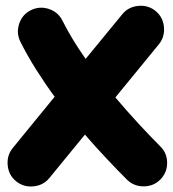

<svg xmlns="http://www.w3.org/2000/svg" viewBox="-20 -578 615 681"><path d="M37.1 64.9Q10.7 43.5 7.3 8.3Q3.9 -26.9 25.4 -53.2L173.8 -234.9Q138.7 -282.7 107.7 -332Q76.7 -381.3 52.2 -430.2Q37.1 -460.9 48.1 -493.9Q59.1 -526.9 89.8 -542Q120.6 -557.1 153.6 -546.1Q186.5 -535.2 201.7 -504.4Q217.8 -472.2 238.5 -438Q259.3 -403.8 283.7 -369.1L413.6 -527.3Q435.1 -553.7 470.2 -557.1Q505.4 -560.5 531.7 -539.1Q558.1 -517.6 561.5 -482.4Q564.9 -447.3 543.5 -420.9L389.2 -232.4Q429.2 -185.1 470 -140.9Q510.7 -96.7 548.3 -59.1Q572.8 -35.2 572.8 -0.2Q572.8 34.7 548.3 59.1Q524.4 83 489.5 83Q454.6 83 430.2 59.1Q395 23.9 357.2 -16.4Q319.3 -56.6 281.2 -100.6L155.3 53.2Q133.8 79.6 98.6 83Q63.5 86.4 37.1 64.9Z"/></svg>

Font: Mikhak-DS1-FD Black
Style: Regular
Weight: 900
Designer: Amin Abedi
Version: Version 3.2